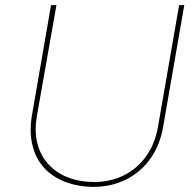

<svg xmlns="http://www.w3.org/2000/svg" viewBox="-20 -720 759 745"><path d="M104 -273 178 -700H199L123 -269Q111 -199 131 -144Q151 -89 199.5 -55Q248 -21 318 -15Q388 -9 446 -33Q504 -57 542.5 -107.5Q581 -158 593 -228L675 -700H695L613 -228Q600 -152 558.5 -97.5Q517 -43 454 -16.5Q391 10 315 4Q238 -3 185.5 -39Q133 -75 112 -135.5Q91 -196 104 -273Z"/></svg>

Font: Fixel Italic Variable Display Thin
Style: Italic
Weight: 100
Italic angle: -10°
Designer: AlfaBravo + MacPaw
Foundry: Kyrylo Tkachov, Marchela Mozhyna, Serhii Makarenko, Maria Weinstein, Zakhar Kryvoshyya
Version: Version 1.210;Glyphs 3.2 (3217)